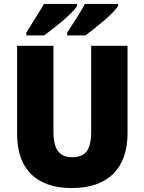

<svg xmlns="http://www.w3.org/2000/svg" viewBox="-20 -947 735 977"><path d="M581 -917V-927H412C393 -889 353 -831 322 -781V-767H415C465 -804 561 -881 581 -917ZM372 -917V-927H204C183 -890 145 -832 114 -781V-767H205C258 -806 352 -880 372 -917ZM629 -269V-714H444V-278C444 -184 415 -147 348 -147C284 -147 252 -184 252 -277V-714H67V-265C67 -87 165 10 345 10C533 10 629 -94 629 -269Z"/></svg>

Font: Noto Sans Thai Looped SemiCondensed Black
Style: Regular
Weight: 900
Width: 4
Designer: Sasikarn Vongin, Ben Mitchell
Foundry: The Fontpad Ltd
Version: Version 1.001